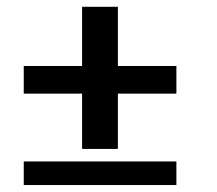

<svg xmlns="http://www.w3.org/2000/svg" viewBox="-20 -626 640 566"><path d="M50 -431.5H222V-606H327.5V-431.5H500V-350H327.5V-187H222V-350H50ZM50 -150H500V-80.5H50Z"/></svg>

Font: B612
Style: Bold
Weight: 700
Designer: Nicolas Chauveau, Thomas Paillot, Jonathan Favre-Lamarine, Jean-Luc Vinot
Foundry: AIRBUS
Version: Version 1.008